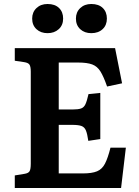

<svg xmlns="http://www.w3.org/2000/svg" viewBox="-20 -941 694 961"><path d="M54 0V-63L103 -71Q122 -74 128 -84Q134 -94 134 -122V-582Q134 -608 127.5 -617.5Q121 -627 101 -630L54 -637V-700H556L591 -524L516 -508Q499 -557 483 -583Q467 -609 441.5 -618.5Q416 -628 371 -628H274V-393H343Q371 -393 385.5 -398Q400 -403 407.5 -419Q415 -435 423 -470L482 -476V-245L422 -236Q417 -271 410 -288Q403 -305 387.5 -310.5Q372 -316 342 -316H274V-73H395Q440 -73 465.5 -83.5Q491 -94 505.5 -122Q520 -150 533 -202H610L586 0ZM437 -775Q403 -775 381.5 -795Q360 -815 360 -848Q360 -880 381.5 -900.5Q403 -921 437 -921Q474 -921 494.5 -901Q515 -881 515 -848Q515 -815 493.5 -795Q472 -775 437 -775ZM218 -775Q184 -775 162.5 -795Q141 -815 141 -848Q141 -880 162.5 -900.5Q184 -921 218 -921Q255 -921 275.5 -901Q296 -881 296 -848Q296 -815 274 -795Q252 -775 218 -775Z"/></svg>

Font: Literata 12pt SemiBold
Style: Regular
Weight: 600
Designer: Latin by Veronika Burian and Jose Scaglione. Greek by Irene Vlachou. Cyrillic by Vera Evstafieva.
Foundry: TypeTogether
Version: Version 3.002